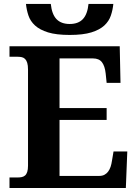

<svg xmlns="http://www.w3.org/2000/svg" viewBox="-20 -947 693 967"><path d="M279.8 -61H480Q495.1 -61 505.9 -66.7Q516.6 -72.3 524.4 -82.5Q532.2 -92.8 536.9 -106.7Q541.5 -120.6 543.9 -137.2L551.8 -184.1H621.1L613.8 0H27.8V-53.2H69.8Q80.6 -53.2 89.8 -55.2Q99.1 -57.1 106.2 -63.2Q113.3 -69.3 117.2 -81.3Q121.1 -93.3 121.1 -112.8V-596.2Q121.1 -617.7 117.2 -630.4Q113.3 -643.1 106.4 -649.9Q99.6 -656.7 90.3 -658.9Q81.1 -661.1 69.8 -661.1H27.8V-713.9H583L586.9 -529.8H517.1L512.2 -577.1Q508.3 -613.8 493.7 -633.3Q479 -652.8 448.2 -652.8H279.8V-402.8H517.1V-342.8H279.8ZM331.1 -826.2Q374 -826.2 397.2 -850.6Q420.4 -875 425.8 -927.2H550.8Q547.9 -897 538.3 -868.7Q528.8 -840.3 505.4 -818.6Q481.9 -796.9 440.2 -783.9Q398.4 -771 331.1 -771Q263.7 -771 221.9 -783.9Q180.2 -796.9 156.5 -818.6Q132.8 -840.3 123.3 -868.7Q113.8 -897 110.8 -927.2H235.8Q241.2 -875 264.6 -850.6Q288.1 -826.2 331.1 -826.2Z"/></svg>

Font: Droids
Style: b
Weight: 700
Foundry: Ascender Corporation
Version: Version 1.00 build 113